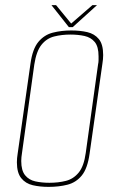

<svg xmlns="http://www.w3.org/2000/svg" viewBox="-20 -718 456 750"><path d="M170 12Q136 12 108 5.5Q80 -1 63 -22Q46 -43 46 -84Q46 -100 49 -118L99 -469Q107 -527 130 -554.5Q153 -582 186.5 -590.5Q220 -599 258 -599Q293 -599 321 -592.5Q349 -586 366 -565.5Q383 -545 383 -503Q383 -487 380 -469L330 -118Q322 -60 299.5 -32.5Q277 -5 243.5 3.5Q210 12 170 12ZM173 -4Q208 -4 237.5 -11.5Q267 -19 287.5 -44Q308 -69 315 -121L363 -466Q365 -475 365 -483Q365 -491 365 -498Q365 -536 350 -554Q335 -572 310 -577.5Q285 -583 255 -583Q221 -583 191.5 -575.5Q162 -568 142 -543Q122 -518 114 -466L66 -121Q63 -103 63 -89Q63 -52 78 -33.5Q93 -15 118 -9.5Q143 -4 173 -4ZM249 -612 181 -698H199L258 -626L341 -698H359L264 -612Z"/></svg>

Font: Alumni Sans Pinstripe
Style: Italic
Weight: 400
Italic angle: -8°
Designer: Robert E. Leuschke
Foundry: Robert E. Leuschke
Version: Version 1.010; ttfautohint (v1.8.4.7-5d5b)